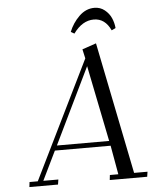

<svg xmlns="http://www.w3.org/2000/svg" viewBox="-59 -946 802 995"><g transform="rotate(-5 341.5 -448.0)"><path d="M53.2 0 56.2 -25.9H99.1L399.9 -639.2L389.2 -687L461.9 -711.9L600.1 -25.9H669.9L666 0H471.2L474.1 -25.9H518.1L491.2 -176.8H201.2L127.9 -25.9H206.1L202.1 0ZM213.9 -202.1H485.8L405.8 -598.1ZM336.9 -782.2Q354.5 -827.1 389.6 -861.6Q424.8 -896 469.2 -896Q500 -896 522.7 -877.7Q545.4 -859.4 556.4 -834.5Q567.4 -809.6 569.8 -782.2L548.8 -772Q519.5 -835.9 460.9 -835.9Q400.9 -835.9 355 -772Z"/></g></svg>

Font: Dehuti Alt
Style: Italic
Weight: 400
Version: Version 1.2